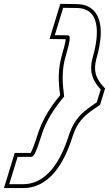

<svg xmlns="http://www.w3.org/2000/svg" viewBox="-109 -769 558 983"><path d="M240.3 -588 171.6 -589 214.4 -729 285.1 -728C421.5 -726 390.1 -558 364.5 -471C347 -404 363.6 -357 406.6 -311L386.4 -245L356 -224C311.5 -193 271.8 -158 246.5 -85C215.5 13 151.3 174 8.3 174H-61.7L-18.9 34H51.1C66.1 34 78 5 107.7 -89L108 -90C141.5 -186.5 206.1 -257.8 218.3 -273.7C218.7 -273.7 218.9 -274 219.1 -274.8C220.5 -276.8 220.7 -277.5 219.2 -276.7C219.2 -293.5 200.1 -377.4 223.3 -467L223.6 -468C247.7 -550 255.3 -588 240.3 -588ZM218.3 -273.7C218.6 -274.1 218.8 -274.4 219.1 -274.8C219.2 -275.2 219.2 -275.9 219.2 -276.7C218.6 -276.4 217.7 -275.8 216.6 -275C217.3 -274.1 217.9 -273.7 218.3 -273.7ZM227.6 -568.2C225.8 -551 217.9 -519.6 204.4 -473.7L204 -472.4C181.6 -385.9 196.3 -305.5 198.8 -281.4C179.9 -258.1 121.4 -189.5 89 -96.2L88.6 -94.9C67.3 -27.6 53.6 6.4 47.7 14H-33.7L-88.7 194H8.3C168.6 194 235.3 16.9 265.5 -78.7C289 -146.5 324.4 -177.6 367.3 -207.5L403.5 -232.5L429.1 -316.2L421.2 -324.6C381.6 -367.1 368.3 -405.5 383.8 -465.6C394.7 -502.8 406.2 -551.6 406.9 -600.1C408 -670.2 381.8 -746.6 285.4 -748L199.6 -749.2L144.7 -569.4Z"/></svg>

Font: Nordica Plus
Style: NordicaClassicRgCondOblOl
Weight: 500
Version: Version 1.01